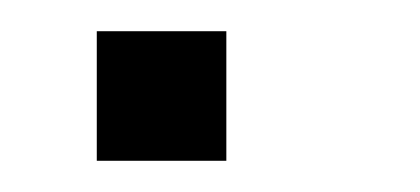

<svg xmlns="http://www.w3.org/2000/svg" viewBox="-20 -103 269 123"><path d="M125 -83V0H42V-83Z"/></svg>

Font: wanta
Style: Medium
Weight: 500
Version: Version 0.91